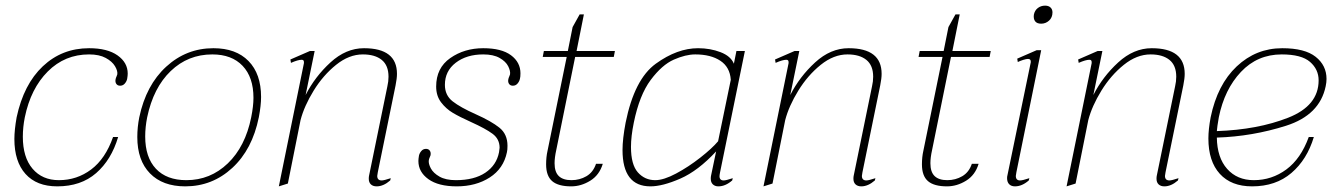

<svg xmlns="http://www.w3.org/2000/svg" viewBox="-20 -651 4725 681"><path d="M31 -158Q31 -190 39 -235Q64 -352 132 -416Q200 -480 296 -480Q361 -480 397 -454.5Q433 -429 433 -390Q433 -383 431 -371Q429 -362 422.5 -354.5Q416 -347 406 -347Q397 -347 392.5 -353.5Q388 -360 390 -370Q391 -375 393 -379Q395 -383 396 -387Q398 -399 388 -416Q378 -433 355 -445.5Q332 -458 296 -458Q210 -458 149.5 -397.5Q89 -337 68 -235Q61 -200 61 -166Q61 -93 95.5 -52.5Q130 -12 189 -12Q253 -12 303.5 -50Q354 -88 381 -165H399Q375 -84 321 -37Q267 10 183 10Q110 10 70.5 -34Q31 -78 31 -158Z M467 -165Q467 -200 474 -235Q498 -349 569.5 -414.5Q641 -480 737 -480Q817 -480 861.5 -434.5Q906 -389 906 -307Q906 -277 898 -235Q875 -121 804 -55.5Q733 10 637 10Q557 10 512 -36Q467 -82 467 -165ZM871 -235Q879 -275 879 -304Q879 -377 840.5 -417.5Q802 -458 733 -458Q647 -458 585.5 -399Q524 -340 502 -235Q495 -200 495 -167Q495 -93 533 -52.5Q571 -12 641 -12Q726 -12 788 -71.5Q850 -131 871 -235Z M1320 -40Q1318 -30 1318 -27Q1318 -11 1334 -11Q1342 -11 1366 -19L1364 -11Q1340 10 1316 10Q1303 10 1295.5 3Q1288 -4 1288 -17Q1288 -24 1289 -28L1354 -345Q1358 -362 1358 -379Q1358 -419 1334 -438.5Q1310 -458 1267 -458Q1218 -458 1172 -421Q1126 -384 1092.5 -329.5Q1059 -275 1046 -225L1001 0L969 10L1058 -427V-431Q1058 -439 1050 -439Q1037 -439 1012 -428L1010 -440L1079 -470H1096L1064 -314Q1097 -379 1152 -429.5Q1207 -480 1271 -480Q1388 -480 1388 -389Q1388 -373 1383 -348Z M1464 -80Q1464 -87 1466 -99Q1468 -108 1474.5 -115.5Q1481 -123 1491 -123Q1500 -123 1504.5 -116.5Q1509 -110 1507 -100Q1506 -97 1504 -92.5Q1502 -88 1501 -83Q1499 -71 1508 -54Q1517 -37 1539 -24.5Q1561 -12 1597 -12Q1662 -12 1701.5 -38.5Q1741 -65 1750 -111Q1752 -123 1752 -127Q1752 -158 1727 -176.5Q1702 -195 1651 -218Q1611 -236 1586.5 -250.5Q1562 -265 1544.5 -288Q1527 -311 1527 -344Q1527 -410 1577 -445Q1627 -480 1694 -480Q1759 -480 1792.5 -455Q1826 -430 1826 -391Q1826 -378 1824 -371Q1822 -362 1815.5 -354.5Q1809 -347 1799 -347Q1790 -347 1785.5 -353.5Q1781 -360 1783 -370Q1784 -375 1786 -379Q1788 -383 1789 -387Q1791 -399 1782.5 -416Q1774 -433 1752 -445.5Q1730 -458 1694 -458Q1635 -458 1596.5 -428.5Q1558 -399 1558 -350Q1558 -313 1585.5 -291.5Q1613 -270 1667 -246Q1723 -221 1751.5 -198Q1780 -175 1780 -134Q1780 -119 1778 -111Q1766 -53 1717 -21.5Q1668 10 1600 10Q1535 10 1499.5 -15.5Q1464 -41 1464 -80Z M1953 -119Q1947 -92 1947 -72Q1947 -41 1962 -26.5Q1977 -12 2007 -12Q2036 -12 2060 -26Q2084 -40 2094 -70H2118Q2106 -30 2073.5 -10Q2041 10 2006 10Q1960 10 1938.5 -8.5Q1917 -27 1917 -68Q1917 -94 1922 -116L1990 -449H1905L1909 -470H1994L2011 -555L2036 -600H2051L2025 -470H2161L2157 -449H2020Z M2188 -119Q2188 -158 2199 -216Q2230 -370 2306 -425Q2382 -480 2456 -480Q2499 -480 2535.5 -466Q2572 -452 2583 -425L2592 -470H2622L2534 -40Q2532 -30 2532 -26Q2532 -11 2547 -11Q2555 -11 2579 -19L2577 -11Q2553 10 2528 10Q2516 10 2508.5 3Q2501 -4 2501 -17Q2501 -24 2502 -28L2520 -114Q2456 -45 2393 -17.5Q2330 10 2287 10Q2188 10 2188 -119ZM2527 -150 2572 -368Q2569 -413 2535 -435.5Q2501 -458 2446 -458Q2412 -458 2370 -439.5Q2328 -421 2288 -367.5Q2248 -314 2228 -216Q2218 -167 2218 -130Q2218 -67 2242.5 -39.5Q2267 -12 2304 -12Q2334 -12 2378 -35.5Q2422 -59 2464 -92Q2506 -125 2527 -150Z M3039 -40Q3037 -30 3037 -27Q3037 -11 3053 -11Q3061 -11 3085 -19L3083 -11Q3059 10 3035 10Q3022 10 3014.5 3Q3007 -4 3007 -17Q3007 -24 3008 -28L3073 -345Q3077 -362 3077 -379Q3077 -419 3053 -438.5Q3029 -458 2986 -458Q2937 -458 2891 -421Q2845 -384 2811.5 -329.5Q2778 -275 2765 -225L2720 0L2688 10L2777 -427V-431Q2777 -439 2769 -439Q2756 -439 2731 -428L2729 -440L2798 -470H2815L2783 -314Q2816 -379 2871 -429.5Q2926 -480 2990 -480Q3107 -480 3107 -389Q3107 -373 3102 -348Z M3286 -119Q3280 -92 3280 -72Q3280 -41 3295 -26.5Q3310 -12 3340 -12Q3369 -12 3393 -26Q3417 -40 3427 -70H3451Q3439 -30 3406.5 -10Q3374 10 3339 10Q3293 10 3271.5 -8.5Q3250 -27 3250 -68Q3250 -94 3255 -116L3323 -449H3238L3242 -470H3327L3344 -555L3369 -600H3384L3358 -470H3494L3490 -449H3353Z M3647 -599Q3650 -614 3661 -622.5Q3672 -631 3687 -631Q3699 -631 3706 -624.5Q3713 -618 3713 -607Q3713 -589 3701 -578Q3689 -567 3673 -567Q3658 -567 3651.5 -575.5Q3645 -584 3647 -599ZM3552 -19Q3552 -25 3553 -28L3636 -430V-433Q3636 -442 3626 -442Q3620 -442 3609 -438.5Q3598 -435 3590 -431L3588 -443L3657 -473H3673L3585 -40Q3583 -30 3583 -27Q3583 -11 3598 -11Q3607 -11 3631 -19L3629 -11Q3605 10 3580 10Q3567 10 3559.5 2.5Q3552 -5 3552 -19Z M4114 -40Q4112 -30 4112 -27Q4112 -11 4128 -11Q4136 -11 4160 -19L4158 -11Q4134 10 4110 10Q4097 10 4089.5 3Q4082 -4 4082 -17Q4082 -24 4083 -28L4148 -345Q4152 -362 4152 -379Q4152 -419 4128 -438.5Q4104 -458 4061 -458Q4012 -458 3966 -421Q3920 -384 3886.5 -329.5Q3853 -275 3840 -225L3795 0L3763 10L3852 -427V-431Q3852 -439 3844 -439Q3831 -439 3806 -428L3804 -440L3873 -470H3890L3858 -314Q3891 -379 3946 -429.5Q4001 -480 4065 -480Q4182 -480 4182 -389Q4182 -373 4177 -348Z M4296 -163Q4297 -92 4332.5 -52Q4368 -12 4427 -12Q4491 -12 4542.5 -50Q4594 -88 4622 -165H4640Q4616 -85 4560.5 -37.5Q4505 10 4421 10Q4347 10 4306.5 -34.5Q4266 -79 4266 -160Q4266 -192 4274 -235Q4298 -351 4366.5 -415.5Q4435 -480 4528 -480Q4608 -480 4646.5 -449.5Q4685 -419 4685 -371Q4685 -359 4682 -345Q4661 -243 4541.5 -205Q4422 -167 4296 -163ZM4657 -366Q4657 -405 4626.5 -431.5Q4596 -458 4526 -458Q4440 -458 4381.5 -396Q4323 -334 4303 -235Q4297 -201 4296 -186Q4441 -191 4549 -233.5Q4657 -276 4657 -366Z"/></svg>

Font: Taviraj Thin
Style: Italic
Weight: 250
Italic angle: -12°
Designer: Katatrad Team
Foundry: CadsonDemak
Version: Version 1.001